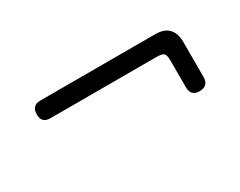

<svg xmlns="http://www.w3.org/2000/svg" viewBox="-36 -358 472 377"><g transform="rotate(-30 200.0 -169.5)"><path d="M200.2 -200.2Q160.2 -200.2 120.1 -200.2Q80.1 -200.2 59.6 -200.2Q40 -200.2 40 -219.7Q40 -240.2 59.6 -240.2Q80.1 -240.2 120.1 -240.2Q160.2 -240.2 200.2 -240.2Q240.2 -240.2 269.5 -240.2Q299.8 -240.2 320.3 -240.2Q339.8 -240.2 349.6 -230.5Q360.4 -219.7 360.4 -200.2Q360.4 -179.7 360.4 -160.2Q360.4 -139.6 360.4 -120.1Q360.4 -99.6 339.8 -99.6Q320.3 -99.6 320.3 -120.1Q320.3 -139.6 320.3 -150.4Q320.3 -160.2 320.3 -179.7Q320.3 -193.4 316.4 -196.3Q313.5 -200.2 299.8 -200.2Q280.3 -200.2 259.8 -200.2Q240.2 -200.2 200.2 -200.2Z"/></g></svg>

Font: Demofont
Style: Regular
Weight: 400
Version: Version 1.0